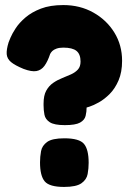

<svg xmlns="http://www.w3.org/2000/svg" viewBox="-20 -728 516 758"><path d="M236 -234Q194 -234 176.5 -245.5Q159 -257 155.5 -275Q152 -293 152 -312V-319Q152 -351 162.5 -370Q173 -389 189.5 -400.5Q206 -412 225 -419.5Q244 -427 260.5 -434.5Q277 -442 287.5 -453.5Q298 -465 298 -485Q298 -514 282 -527Q266 -540 230 -540Q214 -540 203 -536Q192 -532 186.5 -526.5Q181 -521 178 -515Q168 -485 155.5 -468Q143 -451 124 -447.5Q105 -444 73 -456Q39 -470 23.5 -483Q8 -496 6.5 -514Q5 -532 14 -561Q15 -564 21.5 -579.5Q28 -595 42 -616.5Q56 -638 80.5 -659Q105 -680 141.5 -694Q178 -708 230 -708Q296 -708 348.5 -678.5Q401 -649 431.5 -599.5Q462 -550 462 -488Q462 -443 448 -410.5Q434 -378 413 -357Q392 -336 370.5 -324Q349 -312 333.5 -307Q318 -302 315 -302L322 -314V-304Q322 -287 318 -270.5Q314 -254 296 -244Q278 -234 236 -234ZM233 10Q175 10 156.5 -12Q138 -34 138 -87Q138 -109 142 -131Q146 -153 166 -167.5Q186 -182 234 -182Q293 -182 311.5 -160Q330 -138 330 -85Q330 -63 326 -41Q322 -19 301.5 -4.5Q281 10 233 10Z"/></svg>

Font: Fredoka
Style: Bold
Weight: 700
Designer: Ben Nathan
Foundry: Milena B. Brandão, Ben Nathan
Version: Version 2.001